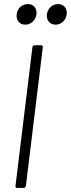

<svg xmlns="http://www.w3.org/2000/svg" viewBox="-20 -922 348 942"><path d="M104 -801C132 -801 155 -823 159 -852C162 -881 145 -902 117 -902C88 -902 65 -881 62 -852C58 -823 76 -801 104 -801ZM253 -801C281 -801 304 -823 307 -852C311 -881 293 -902 265 -902C237 -902 214 -881 210 -852C207 -823 224 -801 253 -801ZM64 0H96C102 0 106 -4 107 -10L190 -690C191 -696 188 -700 182 -700H150C144 -700 140 -696 139 -690L56 -10C55 -4 58 0 64 0Z"/></svg>

Font: Barlow Semi Condensed Light
Style: Italic
Weight: 300
Width: 4
Italic angle: -7°
Designer: Jeremy Tribby
Foundry: Tribby Type
Version: Version 1.422;hotconv 1.0.109;makeotfexe 2.5.65596